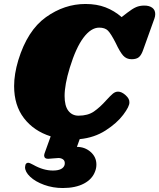

<svg xmlns="http://www.w3.org/2000/svg" viewBox="-20 -696 801 966"><path d="M761 -625Q761 -614 757 -603L701 -447Q692 -420 679.5 -409Q667 -398 642 -398Q616 -398 599.5 -416.5Q583 -435 562 -480Q538 -527 523 -542Q508 -557 479 -557Q438 -557 400 -506.5Q362 -456 331 -355Q305 -270 305 -213Q305 -163 324 -138.5Q343 -114 375 -114Q422 -114 452.5 -135Q483 -156 515 -192Q535 -214 547.5 -224.5Q560 -235 574 -235Q592 -235 612 -217Q632 -199 631 -181Q632 -161 600 -118.5Q568 -76 511 -39.5Q454 -3 381 4L367 43Q407 43 436 68.5Q465 94 465 132Q465 149 459 165Q445 205 402.5 227.5Q360 250 296 250Q246 250 202 234Q158 218 132 193.5Q106 169 106 145Q106 141 108 133Q112 123 122 123Q129 123 147 133Q198 162 246 162Q296 162 305 134Q306 131 306 125Q306 112 296.5 105.5Q287 99 274 99Q265 99 247 101Q229 103 222 103Q202 103 202 85Q202 82 204 76L235 -10Q150 -37 100.5 -101.5Q51 -166 51 -263Q51 -323 72 -393Q118 -543 211 -609.5Q304 -676 410 -676Q467 -676 511 -659Q555 -642 592 -610L619 -631Q646 -652 664.5 -660Q683 -668 706 -668Q731 -668 746 -657Q761 -646 761 -625Z"/></svg>

Font: Shrikhand
Style: Regular
Weight: 400
Italic angle: -14°
Version: Version 1.000;PS 1.000;hotconv 1.0.88;makeotf.lib2.5.647800